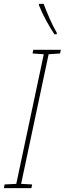

<svg xmlns="http://www.w3.org/2000/svg" viewBox="-78 -971 334 991"><path d="M203 -794H215V-802C188 -848 169 -896 147 -951H123V-944C143 -893 177 -832 203 -794ZM-58 0H84L88 -19L31 -22L173 -691L232 -695L236 -714H94L90 -695L148 -691L6 -22L-54 -19Z"/></svg>

Font: Noto Sans ExtraCondensed Thin
Style: Italic
Weight: 100
Width: 2
Italic angle: -12°
Designer: Monotype Design Team
Foundry: Monotype Imaging Inc.
Version: Version 2.013